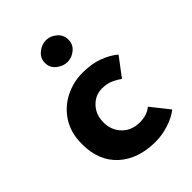

<svg xmlns="http://www.w3.org/2000/svg" viewBox="-200 -770 880 880"><g transform="rotate(-45 239.5 -330.5)"><path d="M443 -39Q414 -16 370.5 -2Q327 12 285 12Q173 12 105.5 -49Q38 -110 38 -219Q38 -292 71 -343.5Q104 -395 157.5 -422Q211 -449 270 -449Q329 -449 372.5 -433Q416 -417 447 -391L379 -301Q365 -312 340.5 -323.5Q316 -335 283 -335Q240 -335 209 -302.5Q178 -270 178 -219Q178 -170 210.5 -136Q243 -102 297 -102Q343 -102 373 -127ZM181 -602Q181 -633 205.5 -653Q230 -673 258 -673Q286 -673 309.5 -653Q333 -633 333 -602Q333 -571 309.5 -551.5Q286 -532 258 -532Q230 -532 205.5 -551.5Q181 -571 181 -602Z"/></g></svg>

Font: Reem Kufi Ink
Style: Bold
Weight: 700
Designer: Khaled Hosny
Version: Version 1.002